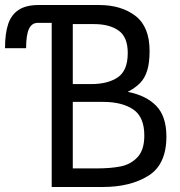

<svg xmlns="http://www.w3.org/2000/svg" viewBox="-98 -745 718 765"><path d="M498 -542Q498 -494.5 488.5 -464Q479 -433.5 460.2 -414.2Q441.5 -395 411 -379Q485 -364.5 525 -322.8Q565 -281 565 -201Q565 -89.5 493.2 -44.8Q421.5 0 312 0H108V-654H53Q28.5 -654 17.2 -629.5Q6 -605 6 -553H-78Q-78 -611.5 -65.5 -649Q-53 -686.5 -23.5 -705.8Q6 -725 56 -725H297Q385 -725 441.5 -681.8Q498 -638.5 498 -542ZM477 -205Q477 -279.5 432.5 -309.2Q388 -339 313 -339H192V-74H287Q343.5 -74 383.2 -82Q423 -90 450 -118.8Q477 -147.5 477 -205ZM411 -534Q411 -597.5 374.5 -623.2Q338 -649 277 -649H192V-410H265Q332 -410 371.5 -437Q411 -464 411 -534Z"/></svg>

Font: JuliaMono
Style: Regular
Weight: 400
Monospace: yes
Designer: cormullion
Foundry: corm
Version: Version 0.055; ttfautohint (v1.8.4)